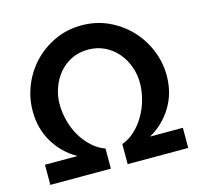

<svg xmlns="http://www.w3.org/2000/svg" viewBox="-104 -827 982 940"><g transform="rotate(-15 387.0 -357.5)"><path d="M38 -102H203Q131 -143 89.5 -212.5Q48 -282 48 -370Q48 -438 73.5 -500.5Q99 -563 144.5 -610.5Q190 -658 252 -686.5Q314 -715 387 -715Q460 -715 522 -686.5Q584 -658 629.5 -610.5Q675 -563 701 -500.5Q727 -438 727 -370Q727 -282 685 -212.5Q643 -143 571 -102H737V0H430V-102Q467 -115 496.5 -143Q526 -171 547 -207Q568 -243 579.5 -285.5Q591 -328 591 -370Q591 -411 577 -451Q563 -491 536.5 -522.5Q510 -554 472 -573Q434 -592 387 -592Q340 -592 302 -573Q264 -554 238 -522.5Q212 -491 198 -451Q184 -411 184 -370Q184 -328 195 -285.5Q206 -243 227 -207Q248 -171 278 -143Q308 -115 345 -102V0H38Z"/></g></svg>

Font: Oxford Sans
Style: Bold
Weight: 700
Designer: Matt McInerney, Pablo Impallari, Rodrigo Fuenzalida
Foundry: Matt McInerney, Pablo Impallari, Rodrigo Fuenzalida
Version: Version 3.000g; ttfautohint (v1.5) -l 8 -r 28 -G 28 -x 14 -D